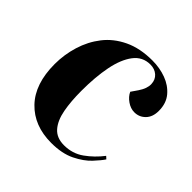

<svg xmlns="http://www.w3.org/2000/svg" viewBox="-146 -662 807 807"><g transform="rotate(45 257.5 -259.0)"><path d="M320 -532Q364 -532 402 -518Q440 -504 464.5 -475Q489 -446 489 -401Q489 -365 469 -344.5Q449 -324 420 -324Q398 -324 377 -338.5Q356 -353 347 -373L367 -402Q388 -433 387 -458.5Q386 -484 369 -499Q352 -514 326 -514Q280 -514 252 -477Q224 -440 211.5 -376.5Q199 -313 199 -231Q199 -168 208 -120Q217 -72 241 -44.5Q265 -17 309 -17Q359 -17 397.5 -44.5Q436 -72 466 -111L477 -101Q466 -84 440.5 -56.5Q415 -29 371.5 -7.5Q328 14 264 14Q162 14 101 -49.5Q40 -113 40 -231Q40 -287 56.5 -341Q73 -395 106.5 -438Q140 -481 193.5 -506.5Q247 -532 320 -532Z"/></g></svg>

Font: Literata 72pt
Style: Bold Italic
Weight: 700
Italic angle: -2°
Designer: Latin by Veronika Burian and Jose Scaglione. Greek by Irene Vlachou. Cyrillic by Vera Evstafieva
Foundry: TypeTogether
Version: Version 3.002